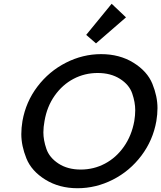

<svg xmlns="http://www.w3.org/2000/svg" viewBox="-20 -991 855 1018"><path d="M437 -806 572 -971 648 -899 489 -761ZM391 7Q294 7 220.5 -38.5Q147 -84 120 -151Q93 -218 93 -280Q93 -313 99 -349Q117 -451 178.5 -532Q240 -613 329.5 -658.5Q419 -704 516 -704Q614 -704 687.5 -658.5Q761 -613 788 -546.5Q815 -480 815 -418Q815 -385 809 -349Q791 -247 729.5 -165.5Q668 -84 578.5 -38.5Q489 7 391 7ZM408 -92Q477 -92 536.5 -123.5Q596 -155 637 -213.5Q678 -272 692 -349Q697 -379 697 -407Q697 -449 681 -495.5Q665 -542 616 -573Q567 -604 498 -604Q429 -604 370 -573Q311 -542 270 -484Q229 -426 216 -349Q210 -317 210 -289Q210 -248 226 -201.5Q242 -155 290.5 -123.5Q339 -92 408 -92Z"/></svg>

Font: Fz Poppins Med
Style: Italic
Weight: 500
Italic angle: -10°
Designer: Ninad Kale (Devanagari), Jonny Pinhorn (Latin)
Foundry: Indian Type Foundry
Version: Vit hóa bi Vntype.Com & FontZin.Com